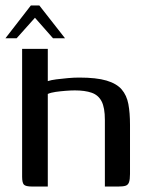

<svg xmlns="http://www.w3.org/2000/svg" viewBox="-26 -683 545 703"><path d="M92 0Q68 0 61.5 -7Q55 -14 55 -36V-504H149V-386Q161 -390 180.5 -392.5Q200 -395 222.5 -397Q245 -399 264 -399Q327 -399 364 -388Q401 -377 419.5 -355.5Q438 -334 444 -302Q450 -270 450 -226V-46Q450 -26 446.5 -16Q443 -6 434 -3Q425 0 407 0H358V-244Q358 -289 346 -312Q334 -335 309.5 -343.5Q285 -352 248 -352Q234 -352 214.5 -350.5Q195 -349 177.5 -346.5Q160 -344 149 -339V0ZM-6 -543 87 -663H118L212 -543H168L102 -618L35 -543Z"/></svg>

Font: Genos Thin Medium
Style: Regular
Weight: 500
Version: Version 1.010